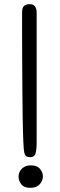

<svg xmlns="http://www.w3.org/2000/svg" viewBox="-20 -856 287 922"><path d="M96 -127Q94 -134 92 -177Q90 -220 89 -282.5Q88 -345 87.5 -420Q87 -495 86.5 -566.5Q86 -638 86 -699Q86 -760 86 -795Q86 -821 96.5 -828.5Q107 -836 120 -836Q124 -836 130 -835.5Q136 -835 142 -831Q148 -827 152 -818.5Q156 -810 156 -795V-172Q156 -137 150.5 -119Q145 -101 125 -101Q114 -101 106.5 -105.5Q99 -110 96 -127ZM69 -7Q69 -16 72 -25.5Q75 -35 82 -43Q89 -51 100.5 -56.5Q112 -62 128 -62Q158 -62 172 -45Q186 -28 186 -9Q186 12 170.5 29Q155 46 126 46Q95 46 82 28.5Q69 11 69 -7Z"/></svg>

Font: Life Savers
Style: Bold
Weight: 700
Designer: Pablo Impallari, Rodrigo Fuenzalida, Brenda Gallo
Foundry: Pablo Impallari, Rodrigo Fuenzalida, Brenda Gallo
Version: Version 3.001; ttfautohint (v0.95) -l 8 -r 50 -G 200 -x 14 -